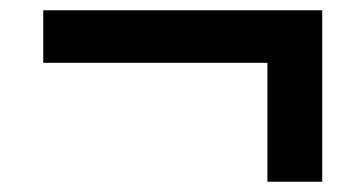

<svg xmlns="http://www.w3.org/2000/svg" viewBox="-20 -451 706 373"><path d="M499.5 -98V-329H64V-431H606V-98Z"/></svg>

Font: Encode Sans SC SemiBold
Style: Regular
Weight: 600
Version: Version 3.002